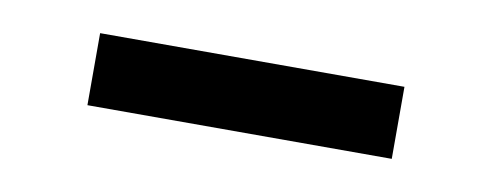

<svg xmlns="http://www.w3.org/2000/svg" viewBox="-26 -429 539 210"><g transform="rotate(10 243.0 -324.0)"><path d="M412 -364V-284H74V-364Z"/></g></svg>

Font: Application
Style: Regular
Weight: 400
Designer: Wei Huang
Foundry: Wei Huang
Version: Version 0.012